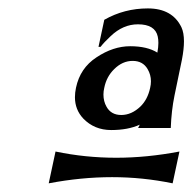

<svg xmlns="http://www.w3.org/2000/svg" viewBox="-20 -767 455 454"><path d="M335 -559.1Q336.9 -566.9 336.9 -574.7Q336.9 -590.3 329.1 -603.5Q317.9 -623 293.7 -623Q269.5 -623 250 -603.5Q231.9 -585.9 226.6 -559.6Q224.6 -551.3 224.6 -543.5Q224.6 -527.3 231.9 -514.6Q242.7 -495.1 266.8 -495.1Q291 -495.1 312 -515.1Q329.1 -531.7 335 -559.1ZM329.6 -747.1Q387.7 -747.1 409.2 -702.1Q415 -689.5 415 -669.4Q415 -650.9 410.2 -626L392.6 -541Q385.3 -505.4 383.8 -464.4H306.6L310.5 -472.2Q282.7 -459.5 242.9 -459.5Q203.1 -459.5 176.8 -486.8Q157.2 -507.8 157.2 -537.1Q157.2 -547.9 159.7 -559.6Q169.4 -606 208 -631.3Q247.6 -657.7 287.8 -657.7Q328.1 -657.7 352.1 -642.6Q354.5 -655.3 354.5 -665.5Q354.5 -673.8 353 -680.7Q346.7 -709.5 306.2 -709.5Q271 -709.5 241.7 -681.6Q225.6 -666.5 217.8 -656.2H212.9L226.6 -720.2Q273.9 -747.1 329.6 -747.1ZM111.3 -408.7Q181.6 -394 254.9 -394Q327.1 -394 404.3 -408.7L388.2 -333.5Q317.4 -348.1 245.1 -348.1Q171.9 -348.1 95.2 -333.5Z"/></svg>

Font: Classica
Style: Book Oblique
Weight: 400
Italic angle: -12°
Designer: Wojciech Kalinowski "wmk69" (wmk69@o2.pl)
Foundry: Wojciech Kalinowski "wmk69" (wmk69@o2.pl)
Version: Version 2.1.1; 2021-05-14